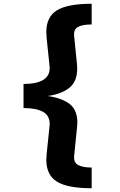

<svg xmlns="http://www.w3.org/2000/svg" viewBox="-20 -860 640 1020"><path d="M467 -730Q417 -730 393.5 -716.5Q370 -703 374 -667L389 -519Q390 -510 390 -494Q390 -428 349.5 -394.5Q309 -361 234 -350Q313 -338 352 -306Q391 -274 391 -208Q391 -201 389 -181L374 -33Q370 2 394 16Q418 30 467 30V140Q339 140 282.5 105Q226 70 226 -12Q226 -22 228 -44L243 -188L244 -201Q244 -247 207.5 -266.5Q171 -286 105 -286V-414Q244 -414 244 -499L243 -512L228 -655Q226 -679 226 -689Q226 -771 283 -805.5Q340 -840 467 -840Z"/></svg>

Font: Fira Mono
Style: Bold
Weight: 700
Monospace: yes
Designer: Carrois Corporate & Edenspiekermann AG
Foundry: Carrois Corporate GbR & Edenspiekermann AG
Version: Version 3.206